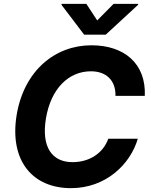

<svg xmlns="http://www.w3.org/2000/svg" viewBox="-20 -974 792 1004"><path d="M583.8 -472.7H737.2C744.3 -640.6 631 -737.2 457.7 -737.2C270.2 -737.2 106.2 -606.9 67.1 -372.9C27.7 -131.4 152.3 9.9 350.9 9.9C533.4 9.9 661.6 -114.7 700.6 -248.6H546.2C518.8 -171.5 446.4 -126.1 359 -126.1C253.2 -126.1 195.3 -203.5 220.2 -354.4C246.1 -510.7 338.8 -601.2 455.3 -601.2C535.9 -601.2 585.6 -553.3 583.8 -472.7ZM301.5 -948.9 420.1 -792.6H532.7L702.1 -948.9L702.8 -953.8H573.9L488.3 -867.2L431.5 -953.8H302.2Z"/></svg>

Font: Margiela Sans
Style: Bold Italic
Weight: 700
Italic angle: -9.39999°
Designer: Stefan Endress, Andreas Faust
Version: Version 1.100;FEAKit 1.0